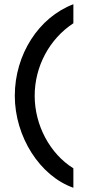

<svg xmlns="http://www.w3.org/2000/svg" viewBox="-20 -759 405 908"><path d="M327 37C216 -32 144 -167 144 -306C144 -445 214 -575 327 -649V-739C163 -677 50 -501 50 -306C50 -113 168 73 327 129Z"/></svg>

Font: Involve Medium
Style: Regular
Weight: 500
Designer: Stefan Peev
Foundry: Context Ltd.
Version: Version 1.001